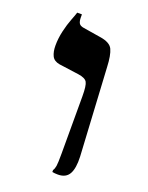

<svg xmlns="http://www.w3.org/2000/svg" viewBox="-119 -661 562 728"><g transform="rotate(20 162.0 -297.0)"><path d="M206 4Q200 4 194 3.5Q188 3 183 2V-6Q188 -13 190 -25Q192 -37 192 -75V-307Q192 -350 184.5 -363Q177 -376 149 -380L69 -391Q46 -395 38 -411.5Q30 -428 30 -453Q30 -482 37 -512Q44 -542 53 -565Q62 -588 65 -598H84V-586Q84 -570 89 -562Q94 -554 109 -552L177 -541Q219 -535 229.5 -512.5Q240 -490 242 -443L262 -89Q264 -42 251 -19Q238 4 206 4Z"/></g></svg>

Font: Frank Ruhl Libre
Style: Bold
Weight: 700
Designer: Yanek Iontef
Foundry: Fontef
Version: Version 6.004